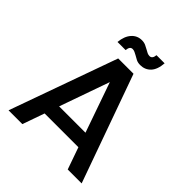

<svg xmlns="http://www.w3.org/2000/svg" viewBox="-236 -1023 1170 1170"><g transform="rotate(45 348.5 -438.5)"><path d="M494 -142H203L153 0H34L283 -696H415L664 0H544ZM349 -558 235 -235H462ZM209 -764Q214 -817 240.5 -847Q267 -877 307 -877Q326 -877 341 -870Q356 -863 370 -855Q378 -850 387.5 -845.5Q397 -841 408 -841Q431 -841 434 -875H504Q500 -818 473.5 -790Q447 -762 406 -762Q386 -762 371 -769.5Q356 -777 343 -785Q334 -790 324.5 -794.5Q315 -799 305 -799Q282 -799 279 -764Z"/></g></svg>

Font: SVN-Poppins Medium
Style: Regular
Weight: 500
Designer: Ninad Kale (Devanagari), Jonny Pinhorn (Latin)
Foundry: Indian Type Foundry
Version: Version 3.002 2017; ttfautohint (v1.8.3)